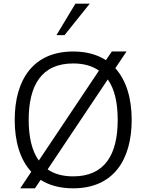

<svg xmlns="http://www.w3.org/2000/svg" viewBox="-20 -1013 794 1044"><path d="M378 -668C436 -668 483 -654 518 -629L191 -140C153 -193 136 -269 136 -361C136 -548 205 -668 378 -668ZM566 -581C604 -528 620 -452 620 -361C620 -174 551 -54 378 -54C321 -54 275 -67 239 -92ZM696 -361C696 -478 667 -576 607 -642L668 -733H588L556 -686C509 -716 450 -733 378 -733C160 -733 60 -579 60 -361C60 -244 89 -145 150 -79L90 11H170L201 -35C248 -5 307 11 378 11C596 11 696 -143 696 -361ZM390 -993 287 -822H331L468 -993Z"/></svg>

Font: Perun Light
Style: Regular
Weight: 300
Foundry: Copyright (c) Stefan Peev, Context Ltd, 2016
Version: Version 1.089